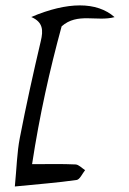

<svg xmlns="http://www.w3.org/2000/svg" viewBox="-20 -676 469 696"><path d="M257.8 -23.6C269.5 -25.3 278.4 -46.8 288.5 -59.2C277 -66.4 265.7 -79.3 253.9 -79.9C204.7 -82.3 155.4 -80.9 96.3 -80.9C123.3 -257.6 160.1 -421.9 203.4 -580.5C260.8 -631.4 330.7 -596.6 395.3 -613.9C331 -670.8 224.7 -670.3 93.3 -614.4C136.6 -595.8 137 -565.5 128 -527.6C100.5 -410.9 74.6 -293.7 51.8 -175.9C41.6 -123.1 40.5 -68.5 33.8 0C120.6 -8.6 189.6 -13.8 257.8 -23.6Z"/></svg>

Font: Beth Ellen
Style: Regular
Weight: 400
Version: Version 1.015;Fontself Maker 2.1.2